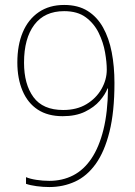

<svg xmlns="http://www.w3.org/2000/svg" viewBox="-20 -744 545 775"><path d="M442 -409Q442 -293 422 -212.5Q402 -132 366.5 -82.5Q331 -33 283 -11Q235 11 179 11Q154 11 128 7.5Q102 4 85 -2V-29Q101 -22 127 -18Q153 -14 179 -14Q232 -14 275 -36Q318 -58 349 -104Q380 -150 397.5 -220.5Q415 -291 416 -387H414Q405 -363 382.5 -337Q360 -311 323 -293Q286 -275 233 -275Q173 -275 132.5 -301.5Q92 -328 71 -377.5Q50 -427 50 -492Q50 -562 72 -614Q94 -666 136.5 -695Q179 -724 239 -724Q295 -724 333.5 -700Q372 -676 396 -633Q420 -590 431 -533Q442 -476 442 -409ZM239 -699Q160 -699 118.5 -644Q77 -589 77 -491Q77 -404 115 -352Q153 -300 235 -300Q290 -300 329 -323.5Q368 -347 389.5 -384.5Q411 -422 411 -463Q411 -493 404 -533Q397 -573 378.5 -611Q360 -649 326.5 -674Q293 -699 239 -699Z"/></svg>

Font: Noto Sans Khmer SemiCondensed Thin
Style: Regular
Weight: 250
Width: 4
Designer: Danh Hong and the Monotype Design Team
Foundry: Monotype Imaging Inc.
Version: Version 2.004